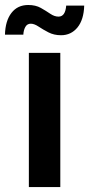

<svg xmlns="http://www.w3.org/2000/svg" viewBox="-51 -761 362 781"><path d="M66.4 0V-545.9H194.3V0ZM197.3 -617.7Q168.5 -617.7 146 -629.4Q123.5 -641.1 106 -652.8Q88.4 -664.6 74.2 -664.6Q59.6 -664.6 52.2 -651.6Q44.9 -638.7 43.9 -620.1H-30.8Q-29.3 -676.3 -4.4 -708.5Q20.5 -740.7 64 -740.7Q93.8 -740.7 115 -728.8Q136.2 -716.8 153.3 -705.1Q170.4 -693.4 187 -693.4Q214.8 -693.4 218.3 -738.3H291.5Q290 -681.2 264.2 -649.4Q238.3 -617.7 197.3 -617.7Z"/></svg>

Font: Inter Semi Bold
Style: Regular
Weight: 600
Designer: Rasmus Andersson
Foundry: rsms
Version: Version 4.000;git-e0f93cc